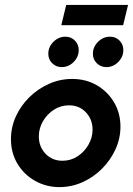

<svg xmlns="http://www.w3.org/2000/svg" viewBox="-20 -755 546 789"><path d="M224.3 13.9Q170.1 13.9 124.7 -11.5Q79.2 -36.8 52.1 -81.6Q25 -126.4 25 -183.3Q25 -231.9 45.1 -276.4Q65.3 -320.8 100.7 -355.6Q136.1 -390.3 181.2 -410.4Q226.4 -430.6 276.4 -430.6Q333.3 -430.6 378.1 -404.5Q422.9 -378.5 449 -334Q475 -289.6 475 -234.7Q475 -186.1 454.5 -141.3Q434 -96.5 399 -61.5Q363.9 -26.4 318.8 -6.2Q273.6 13.9 224.3 13.9ZM236.8 -94.4Q270.8 -94.4 298.6 -112.5Q326.4 -130.6 343.4 -160.1Q360.4 -189.6 360.4 -222.2Q360.4 -263.9 333.3 -293.1Q306.2 -322.2 263.2 -322.2Q229.9 -322.2 201.7 -304.2Q173.6 -286.1 156.6 -256.9Q139.6 -227.8 139.6 -194.4Q139.6 -152.1 167 -123.3Q194.4 -94.4 236.8 -94.4ZM231.9 -651.4 252.1 -734.7H506.2L486.1 -651.4ZM233.3 -479.2Q211.1 -479.2 194.8 -494.8Q178.5 -510.4 178.5 -534Q178.5 -562.5 199.7 -583.3Q220.8 -604.2 248.6 -604.2Q272.2 -604.2 287.8 -588.2Q303.5 -572.2 303.5 -549.3Q303.5 -521.5 282.6 -500.3Q261.8 -479.2 233.3 -479.2ZM416.7 -479.2Q394.4 -479.2 378.1 -494.8Q361.8 -510.4 361.8 -534Q361.8 -562.5 383 -583.3Q404.2 -604.2 431.9 -604.2Q455.6 -604.2 471.2 -588.2Q486.8 -572.2 486.8 -549.3Q486.8 -521.5 466 -500.3Q445.1 -479.2 416.7 -479.2Z"/></svg>

Font: Afacad
Style: Bold Italic
Weight: 700
Italic angle: -14°
Designer: Kristian Moeller
Foundry: Dicotype
Version: Version 1.000; ttfautohint (v1.8.4.7-5d5b)